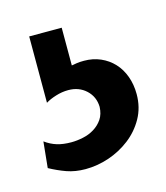

<svg xmlns="http://www.w3.org/2000/svg" viewBox="-55 -69 300 348"><g transform="rotate(-15 95.0 105.5)"><path d="M90.3 -24.4V46.4Q95.2 45.4 100.3 44.7Q105.5 43.9 113.8 43.9Q130.4 43.9 144.5 50Q158.7 56.2 168.9 67.1Q179.2 78.1 184.8 93.5Q190.4 108.9 190.4 127Q190.4 151.9 179.2 171.9Q168 191.9 149.9 205.8Q131.8 219.7 109.9 227.1Q87.9 234.4 65.9 234.4Q46.9 234.4 31 228.8Q15.1 223.1 0 214.8L4.9 166Q15.6 173.8 26.9 177.2Q38.1 180.7 53.7 180.7Q64.5 180.7 75.9 178.2Q87.4 175.8 96.9 169.9Q106.4 164.1 112.8 154.8Q119.1 145.5 119.6 131.8Q119.1 112.8 105.7 100.3Q92.3 87.9 72.3 87.9Q60.5 87.9 48.8 91.6Q37.1 95.2 29.3 100.1V-24.4Z"/></g></svg>

Font: Andika Phon
Style: Regular
Weight: 400
Designer: Victor Gaultney, Annie Olsen, Julie Remington, Don Collingsworth, Eric Hays, Becca Hirsbrunner
Foundry: SIL International
Version: Version 5.000